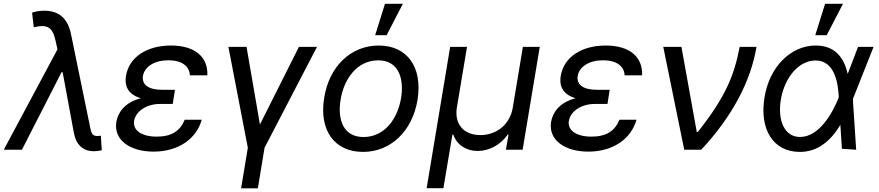

<svg xmlns="http://www.w3.org/2000/svg" viewBox="-32 -794 4662 1018"><path d="M465.6 7.8C478.7 7.8 493.3 6 507.5 2.8L502.8 -74.2C498.2 -74.2 488.3 -72.8 482.6 -72.8C454.5 -72.8 451 -95.2 446.7 -115.4L344.5 -612.9C327.4 -696.4 281.2 -737.2 202.1 -737.2C173.7 -737.2 148.4 -731.2 138.1 -726.9L147 -649.5C219.1 -666.2 246.4 -651.3 262.8 -577.4L272.7 -532.3L-12.1 0H84.2L294.4 -411.2H300.1L359.4 -90.9C371.8 -24.1 409.8 7.8 465.6 7.8Z M895.6 -317.8H829.2C751.8 -317.8 719.5 -346.9 725.9 -391.3C734.4 -440.7 786.9 -474.4 860.8 -474.4C931.8 -474.4 972.7 -443.2 974.8 -394.5H1067.5C1071.4 -494.3 998.9 -552.6 874.6 -552.6C748.6 -552.6 653.4 -493.3 636 -392.4C628.6 -347.7 638.1 -295.8 714.8 -273.1C624.6 -249.6 593 -193.9 584.9 -147.7C569.6 -53.6 654.8 9.9 782.3 9.9C911.6 9.9 1008.9 -56.1 1037.6 -159.1H947.4C922.2 -98.7 877.5 -69.6 798.7 -69.6C718 -69.6 671.2 -103.3 679 -153.1C687.9 -203.5 743.3 -242.9 817.5 -242.9H883.9Z M1179 -545.5 1282 -10.7 1246.4 204.5H1335.2L1370.7 -10.7L1648.8 -545.5H1552.9L1346.2 -133.9L1275.2 -545.5Z M1892.8 11.4C2039.1 11.4 2154.5 -98.4 2181.8 -264.6C2209.5 -437.5 2127.5 -552.6 1975.9 -552.6C1828.8 -552.6 1713.4 -442.8 1686.8 -275.2C1658.7 -103.7 1740.8 11.4 1892.8 11.4ZM1773.8 -264.6C1791.2 -375.4 1861.2 -474.1 1973.4 -474.1C2079.5 -474.1 2111.5 -381 2094.8 -275.6C2076.7 -164.1 2007.1 -67.5 1895.2 -67.5C1788.7 -67.5 1756.4 -159.1 1773.8 -264.6ZM1957 -607.2H2017.8L2104 -773.8H2009.2Z M2230.1 203.8H2318.9L2366.8 -80.6H2371.1C2390.6 -24.9 2441.1 6.4 2500.4 6.4C2560.7 6.4 2621.1 -24.9 2660.2 -80.6H2664.4L2650.2 0H2739L2829.9 -545.5H2740.4L2686.8 -223.7C2672.9 -137.4 2604.4 -77.8 2514.9 -77.8C2425.4 -77.8 2376.4 -137.4 2390.3 -223.7L2444.2 -545.5H2354.8Z M3200.6 -317.8H3134.2C3056.8 -317.8 3024.5 -346.9 3030.9 -391.3C3039.4 -440.7 3092 -474.4 3165.8 -474.4C3236.9 -474.4 3277.7 -443.2 3279.8 -394.5H3372.5C3376.4 -494.3 3304 -552.6 3179.7 -552.6C3053.6 -552.6 2958.5 -493.3 2941.1 -392.4C2933.6 -347.7 2943.2 -295.8 3019.9 -273.1C2929.7 -249.6 2898.1 -193.9 2889.9 -147.7C2874.6 -53.6 2959.9 9.9 3087.4 9.9C3216.6 9.9 3313.9 -56.1 3342.7 -159.1H3252.5C3227.3 -98.7 3182.5 -69.6 3103.7 -69.6C3023.1 -69.6 2976.2 -103.3 2984 -153.1C2992.9 -203.5 3048.3 -242.9 3122.5 -242.9H3188.9Z M3595.9 0H3685.7C3848.7 -173.7 3948.9 -362.9 3979 -545.5H3889.9C3861.2 -396.7 3817.5 -283.4 3668 -94.5H3662.3L3581 -545.5H3484.7Z M4206 11.4C4301.8 12.8 4372.2 -45.8 4423.7 -132.1L4431.8 -5.3L4507.5 0L4490.8 -253.9V-271L4599.8 -545.5H4517.4L4464.5 -407L4462.4 -402.3C4442.8 -489.3 4394.9 -552.6 4293.3 -552.6C4160.2 -552.6 4047.6 -439.3 4021.7 -278.8C3993.3 -109.4 4066.4 9.9 4206 11.4ZM4108 -265.6C4128.9 -387.1 4205.3 -473.4 4292.3 -473.4C4396.3 -473.4 4412.3 -345.9 4415.1 -280.9L4415.5 -278.8L4413.7 -274.1C4385.7 -203.5 4315.3 -67.8 4209.5 -67.8C4128.9 -67.8 4089.8 -152.7 4108 -265.6ZM4290.5 -607.2H4351.2L4437.5 -773.8H4342.7Z"/></svg>

Font: Margiela Sans Text
Style: Italic
Weight: 400
Italic angle: -9.39999°
Designer: Stefan Endress, Andreas Faust
Version: Version 1.100;FEAKit 1.0